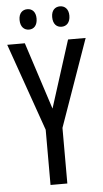

<svg xmlns="http://www.w3.org/2000/svg" viewBox="-59 -919 511 956"><g transform="rotate(-5 196.0 -441.0)"><path d="M72 -832C72 -797 91 -780 115 -780C139 -780 157 -797 157 -832C157 -865 139 -882 115 -882C91 -882 72 -866 72 -832ZM235 -832C235 -797 253 -780 278 -780C302 -780 321 -797 321 -832C321 -865 302 -882 278 -882C254 -882 235 -866 235 -832ZM197 -378 88 -714H0L154 -276V0H238V-278L392 -714H304Z"/></g></svg>

Font: Noto Sans UI Condensed
Style: Regular
Weight: 400
Width: 3
Designer: Monotype Design Team
Foundry: Monotype Imaging Inc.
Version: Version 1.901